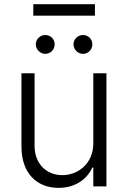

<svg xmlns="http://www.w3.org/2000/svg" viewBox="-20 -899 617 926"><path d="M430 -208.5C430 -108.3 354.8 -54.3 280.9 -54.3C202.1 -54.3 146.7 -110.8 146.7 -196V-545.5H83.5V-192.1C83.5 -62.9 158 7.1 262.8 7.1C342.7 7.1 399.5 -34.4 425.1 -90.6H430V0H493.3V-545.5H430ZM437.9 -878.6H140.6V-823.5H437.9ZM198.2 -639.2C224.1 -639.2 243.6 -660.5 243.6 -684.7C243.6 -710.6 224.1 -730.1 198.2 -730.1C174 -730.1 152.7 -710.6 152.7 -684.7C152.7 -660.5 174 -639.2 198.2 -639.2ZM380 -639.2C405.9 -639.2 425.4 -660.5 425.4 -684.7C425.4 -710.6 405.9 -730.1 380 -730.1C355.8 -730.1 334.5 -710.6 334.5 -684.7C334.5 -660.5 355.8 -639.2 380 -639.2Z"/></svg>

Font: Karasuma Gothic
Style: Light
Weight: 300
Designer: Rasmus Andersson / Ryoko Nishizuka
Foundry: rsms
Version: Version 1.00